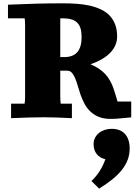

<svg xmlns="http://www.w3.org/2000/svg" viewBox="-20 -703 811 1151"><path d="M648.9 69.3Q702.1 69.3 729.7 100.6Q757.3 131.8 757.3 186.5Q757.3 222.7 745.6 254.4Q733.9 286.1 710.7 315.4Q687.5 344.7 653.3 372.3Q619.1 399.9 574.2 427.7L528.3 382.3Q585 328.1 611.8 251.5Q579.6 244.6 560.3 221.2Q541 197.8 541 161.1Q541 140.1 549.8 123Q558.6 106 573.5 94Q588.4 82 607.9 75.7Q627.4 69.3 648.9 69.3ZM241.7 0Q200.2 0 151.9 1.5Q103.5 2.9 46.4 5.4V-81.5H127.4Q130.4 -94.7 130.4 -126.5V-550.3Q130.4 -564.9 129.6 -575.7Q128.9 -586.4 127.9 -593.3H27.8V-674.8Q110.8 -678.7 192.1 -680.9Q273.4 -683.1 356.9 -683.1Q397.9 -683.1 438.2 -680.4Q478.5 -677.7 514.6 -669.9Q550.8 -662.1 581.5 -648.2Q612.3 -634.3 634.5 -612.3Q656.7 -590.3 669.4 -558.6Q682.1 -526.9 682.1 -483.9Q682.1 -430.7 642.3 -388.2Q602.5 -345.7 522.9 -317.9Q563.5 -299.8 589.4 -278.8Q615.2 -257.8 632.3 -231.2Q649.4 -204.6 660.9 -170.9Q672.4 -137.2 684.6 -94.2H766.6V0.5Q736.3 2.9 705.8 6.3Q675.3 9.8 643.1 9.8Q601.1 9.8 571.3 -2.7Q541.5 -15.1 520.8 -35.4Q500 -55.7 486.3 -81.5Q472.7 -107.4 463.1 -134.5Q453.6 -161.6 446.3 -187.7Q439 -213.9 430.4 -234.1Q421.9 -254.4 410.9 -266.8Q399.9 -279.3 382.8 -279.3H341.3V-126.5Q341.3 -112.8 342 -101.8Q342.8 -90.8 343.8 -81.5H411.1V5.4Q363.8 2.9 321.8 1.5Q279.8 0 241.7 0ZM366.2 -360.8Q469.2 -360.8 469.2 -480Q469.2 -510.7 462.9 -532.2Q456.5 -553.7 442.9 -567.1Q429.2 -580.6 407.7 -586.9Q386.2 -593.3 355.5 -593.3H341.3V-360.8Z"/></svg>

Font: Tienne Black
Style: Regular
Weight: 900
Designer: vernon adams
Foundry: vernon adams
Version: Version 001.001